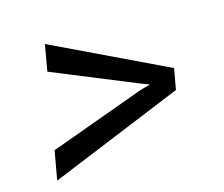

<svg xmlns="http://www.w3.org/2000/svg" viewBox="-72 -628 730 627"><g transform="rotate(-15 293.5 -314.5)"><path d="M110.4 -445.8 126 -535.2 513.2 -350.1 500.5 -279.3 49.3 -93.8 66.9 -191.9 388.7 -309.1 423.3 -318.8 401.4 -326.7Z"/></g></svg>

Font: Roboto Mono
Style: Italic
Weight: 400
Designer: Google
Version: Version 2.000985; 2015; ttfautohint (v1.3)